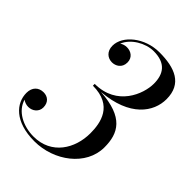

<svg xmlns="http://www.w3.org/2000/svg" viewBox="-223 -862 975 975"><g transform="rotate(45 265.0 -374.5)"><path d="M479.5 -220C479.5 -321 440 -395 268 -406.5C459.5 -422 529.5 -524 529.5 -616C529.5 -726.5 447.5 -759 336 -759C230.5 -759 143 -686.5 143 -614C143 -573 170.5 -552 201 -552C226 -552 257.5 -567.5 257.5 -607.5C257.5 -642.5 230.5 -660.5 201 -660.5C188.5 -660.5 174.5 -657 163.5 -649C185 -703.5 253 -742.5 311 -742.5C396.5 -742.5 428.5 -696.5 428.5 -626C428.5 -552 375.5 -413 216.5 -413V-400C360.5 -400 378.5 -294 378.5 -220C378.5 -111 315 -4 186 -4C110 -4 39 -41 21.5 -104.5C32 -96.5 46 -91.5 60.5 -91.5C90 -91.5 117 -112 117 -144C117 -180 94 -199.5 63.5 -199.5C28.5 -199.5 3.5 -176.5 3.5 -135.5C3.5 -63 64 10 206 10C347 10 479.5 -88.5 479.5 -220Z"/></g></svg>

Font: Bodoni* 16pt
Style: Italic
Weight: 400
Italic angle: -13°
Version: Version 2.3